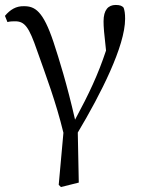

<svg xmlns="http://www.w3.org/2000/svg" viewBox="-20 -548 569 775"><path d="M10 -459C21 -462 33 -462 41 -462C80 -462 97 -439 130 -343C165 -244 206 -136 236 -12L217 198L226 207L298 189L294 -13C387 -169 485 -362 485 -472C485 -494 483 -505 479 -517C473 -524 465 -528 447 -528C417 -528 398 -508 398 -462C398 -440 400 -414 408 -344C375 -245 340 -171 283 -65C250 -209 219 -308 196 -378C154 -504 121 -523 77 -523C45 -524 21 -509 0 -484Z"/></svg>

Font: Source Han Serif K
Style: Regular
Weight: 400
Designer: Ryoko NISHIZUKA 西塚涼子 (kana & ideographs); Frank Grießhammer (Latin, Greek & Cyrillic); Wenlong ZHANG 张文龙 (bopomofo); San
Foundry: Adobe Systems Incorporated
Version: Version 1.001;PS 1.001;hotconv 16.6.54;makeotf.lib2.5.65590